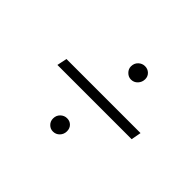

<svg xmlns="http://www.w3.org/2000/svg" viewBox="-105 -739 779 779"><g transform="rotate(45 284.5 -350.0)"><path d="M85 -328 94 -371H519L511 -328ZM263 -124Q248 -124 237 -135Q226 -146 226 -162Q226 -180 238 -191.5Q250 -203 266 -203Q282 -203 292.5 -192.5Q303 -182 303 -165Q303 -148 291.5 -136Q280 -124 263 -124ZM338 -497Q323 -497 311.5 -508.5Q300 -520 300 -535Q300 -553 312 -564.5Q324 -576 340 -576Q356 -576 367 -565.5Q378 -555 378 -539Q378 -522 366.5 -509.5Q355 -497 338 -497Z"/></g></svg>

Font: Montserrat Thin Light
Style: Italic
Weight: 300
Italic angle: -11.3°
Version: Version 9.000